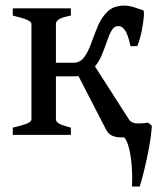

<svg xmlns="http://www.w3.org/2000/svg" viewBox="-20 -484 572 689"><path d="M261.7 -210.9Q257.8 -210.4 253.7 -210.2Q249.5 -210 245.6 -210H180.7V-55.7Q180.7 -48.3 189.5 -42Q198.2 -35.6 234.4 -25.9V0H25.9V-25.9Q58.1 -33.2 75.4 -40Q92.8 -46.9 92.8 -55.7V-398.4Q92.8 -405.8 77.4 -412.6Q62 -419.4 25.9 -428.2V-454.1H234.4V-428.2Q202.1 -421.9 191.4 -414.6Q180.7 -407.2 180.7 -398.4V-258.8H243.2Q268.1 -258.8 282.7 -279.5Q297.4 -300.3 308.1 -330.8Q318.8 -361.3 331.8 -391.8Q344.7 -422.4 366.5 -443.1Q388.2 -463.9 425.8 -463.9Q441.9 -463.9 460.2 -458.3Q478.5 -452.6 494.1 -446.8Q497.6 -445.8 496.1 -425Q494.6 -404.3 489 -375Q483.4 -345.7 472.7 -318.4H448.2Q439.9 -358.4 429.2 -374.5Q418.5 -390.6 404.8 -390.6Q390.1 -390.6 381.1 -375.5Q372.1 -360.4 364.3 -337.2Q356.4 -314 346.4 -289.3Q336.4 -264.6 320.8 -245.6L442.9 -55.2Q450.2 -43.9 465.8 -41.7Q481.4 -39.6 511.2 -43.9L524.9 -33.2Q522.9 1.5 514.9 45.2Q506.8 88.9 497.3 127.4Q487.8 166 481.4 185.5H453.6Q455.6 147 452.6 110.4Q449.7 73.7 442.6 46.4Q435.5 19 425.3 8.8Q402.8 10.3 386.5 4.6Q370.1 -1 361.3 -17.6Z"/></svg>

Font: Gentium Book Plus
Style: Regular
Weight: 400
Designer: Victor Gaultney, Annie Olsen, Iska Routamaa, Becca Hirsbrunner
Foundry: SIL International
Version: Version 6.101